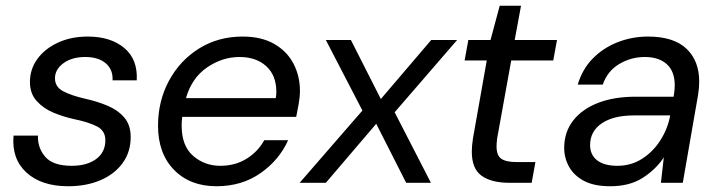

<svg xmlns="http://www.w3.org/2000/svg" viewBox="-20 -635 2493 667"><path d="M217 12Q124 12 72 -35.5Q20 -83 27 -164H112Q110 -122 137 -90.5Q164 -59 229 -59Q282 -59 314 -82.5Q346 -106 346 -148Q346 -181 316.5 -196Q287 -211 238 -221Q201 -229 166 -243.5Q131 -258 107.5 -284Q84 -310 84 -350Q84 -395 110 -430.5Q136 -466 181.5 -487Q227 -508 285 -508Q364 -508 411.5 -468.5Q459 -429 455 -356H371Q373 -393 347.5 -415Q322 -437 276 -437Q230 -437 200.5 -415.5Q171 -394 171 -363Q171 -333 199.5 -318Q228 -303 276 -292Q317 -283 353 -268Q389 -253 411.5 -227Q434 -201 434 -159Q434 -107 406 -68.5Q378 -30 329 -9Q280 12 217 12Z M732 12Q640 12 584.5 -45Q529 -102 529 -198Q529 -284 567 -354.5Q605 -425 671.5 -466.5Q738 -508 823 -508Q888 -508 932.5 -482.5Q977 -457 999.5 -414Q1022 -371 1022 -319Q1022 -299 1017.5 -273.5Q1013 -248 1009 -229H613Q611 -212 611 -199Q611 -128 651 -93.5Q691 -59 745 -59Q797 -59 836.5 -83.5Q876 -108 898 -148H981Q950 -79 885 -33.5Q820 12 732 12ZM812 -437Q752 -437 699 -400.5Q646 -364 626 -294H938Q939 -300 939.5 -305.5Q940 -311 940 -316Q940 -373 905 -405Q870 -437 812 -437Z M1021 0 1239 -251 1112 -496H1199L1303 -291L1478 -496H1568L1351 -245L1477 0H1391L1287 -205L1112 0Z M1749 0Q1687 0 1653 -24.5Q1619 -49 1619 -108Q1619 -118 1620 -129.5Q1621 -141 1623 -154L1671 -425H1594L1607 -496H1684L1716 -615H1790L1768 -496H1915L1902 -425H1756L1707 -154Q1705 -138 1705 -126Q1705 -95 1721.5 -83.5Q1738 -72 1775 -72H1840L1827 0Z M2100 12Q2044 12 2009 -6.5Q1974 -25 1957 -55.5Q1940 -86 1940 -121Q1940 -176 1971 -216Q2002 -256 2057.5 -277.5Q2113 -299 2187 -299H2320L2321 -305Q2324 -322 2324 -339Q2324 -387 2296.5 -412Q2269 -437 2220 -437Q2172 -437 2131 -412.5Q2090 -388 2074 -341H1987Q2003 -395 2039.5 -432Q2076 -469 2126 -488.5Q2176 -508 2231 -508Q2320 -508 2364.5 -466Q2409 -424 2409 -352Q2409 -341 2408 -329Q2407 -317 2405 -305L2352 0H2276L2286 -88Q2258 -46 2212.5 -17Q2167 12 2100 12ZM2125 -59Q2173 -59 2211.5 -84Q2250 -109 2275 -149Q2300 -189 2308 -233V-234H2182Q2111 -234 2070.5 -206.5Q2030 -179 2030 -131Q2030 -97 2054.5 -78Q2079 -59 2125 -59Z"/></svg>

Font: DeepMind Sans
Style: Italic
Weight: 400
Italic angle: -10°
Designer: Jonny Pinhorn / Modifications: Colophon Foundry
Foundry: Colophon Foundry
Version: Version 1.002; ttfautohint (v1.8.2)